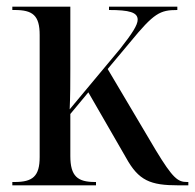

<svg xmlns="http://www.w3.org/2000/svg" viewBox="-20 -556 585 576"><path d="M17 0H268V-10H265C213 -10 191 -27 191 -88V-214L245 -279L358 -83C396 -14 431 0 515 0H545V-10H541C514 -10 499 -20 447 -106L303 -349L370 -429C442 -517 460 -526 512 -526V-536H307V-526C368 -526 393 -519 393 -497C393 -481 377 -456 340 -409L189 -228C191 -268 191 -312 191 -349V-536H17V-526H24C78 -526 99 -510 99 -451V-85C99 -27 78 -10 24 -10H17Z"/></svg>

Font: Noto Serif Display SemiCondensed
Style: Regular
Weight: 400
Width: 4
Designer: Monotype Design Team
Foundry: Monotype Imaging Inc.
Version: Version 2.009